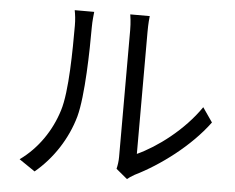

<svg xmlns="http://www.w3.org/2000/svg" viewBox="-54 -814 1107 903"><g transform="rotate(5 500.0 -362.5)"><path d="M524 -21 577 23C584 17 595 9 611 0C727 -57 866 -160 952 -277L905 -345C828 -232 705 -141 613 -99V-676C613 -714 616 -743 617 -750H525C526 -743 531 -714 531 -676V-77C531 -57 528 -37 524 -21ZM66 -26 141 25C225 -45 289 -143 319 -250C346 -350 350 -564 350 -675C350 -705 354 -735 355 -747H263C267 -726 270 -704 270 -674C270 -563 269 -363 240 -272C210 -175 150 -86 66 -26Z"/></g></svg>

Font: Source Han Sans TC
Style: Regular
Weight: 400
Designer: Ryoko NISHIZUKA 西塚涼子 (kana, bopomofo & ideographs); Paul D. Hunt (Latin, Greek & Cyrillic); Sandoll Communications 산돌커뮤니
Foundry: Adobe
Version: Version 2.002;hotconv 1.0.116;makeotfexe 2.5.65601